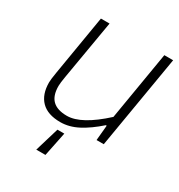

<svg xmlns="http://www.w3.org/2000/svg" viewBox="-171 -642 878 944"><g transform="rotate(30 268.5 -169.5)"><path d="M215 52H254L226 189H174ZM63 -129Q63 -145 70 -187L127 -528H176L119 -194Q112 -154 112 -137Q112 -82 139 -56Q166 -30 221 -30Q302 -30 422 -140L487 -528H537L448 0H407L415 -86H410Q357 -39 307.5 -13Q258 13 208 13Q136 13 99.5 -24Q63 -61 63 -129Z"/></g></svg>

Font: Nebula Sans Light
Style: Regular
Weight: 300
Italic angle: -9°
Designer: Paul D. Hunt for Adobe (as Source Sans)
Foundry: Nebula Entertainment & Broadcasting LLC
Version: Version 1.010